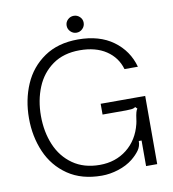

<svg xmlns="http://www.w3.org/2000/svg" viewBox="-97 -993 977 1087"><g transform="rotate(-10 391.5 -449.5)"><path d="M50 -381Q50 -487 88.5 -576Q127 -665 206 -719Q285 -773 400 -773Q523 -773 602.5 -715Q682 -657 708 -562H631Q611 -631 551 -671Q491 -711 399 -711Q306 -711 243 -666Q180 -621 149.5 -546.5Q119 -472 119 -383Q119 -291 150.5 -216Q182 -141 245.5 -96.5Q309 -52 400 -52Q491 -52 556 -103.5Q621 -155 643 -244Q645 -251 646 -258.5Q647 -266 648 -272Q654 -319 664 -329L653 -340Q645 -333 629.5 -331.5Q614 -330 600.5 -330Q587 -330 583 -330H464V-392H720V0H656V-147H640Q640 -117 623.5 -94Q607 -71 580 -49Q545 -21 496.5 -5.5Q448 10 401 10Q285 10 206 -44Q127 -98 88.5 -187Q50 -276 50 -381ZM351 -861Q351 -881 365.5 -895Q380 -909 400 -909Q420 -909 434.5 -895Q449 -881 449 -861Q449 -841 434.5 -826.5Q420 -812 400 -812Q380 -812 365.5 -826.5Q351 -841 351 -861Z"/></g></svg>

Font: Open Sauce Sans Light
Style: Regular
Weight: 300
Designer: Alfredo Marco Pradil
Foundry: Creative Sauce Fz LLC
Version: Version 1.477